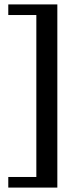

<svg xmlns="http://www.w3.org/2000/svg" viewBox="-20 -725 368 869"><path d="M239.5 -705V124H17.5V76H144.5V-657H17.5V-705Z"/></svg>

Font: Newsreader 16pt SemiBold
Style: Regular
Weight: 600
Designer: Hugues Gentile
Foundry: Production Type
Version: Version 1.003